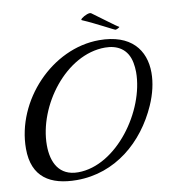

<svg xmlns="http://www.w3.org/2000/svg" viewBox="-95 -947 953 1061"><g transform="rotate(-10 381.5 -416.0)"><path d="M718 -303C745 -364 759 -425 759 -481C759 -609 683 -708 505 -708C240 -708 3 -456 3 -187C3 -27 103 32 251 32C467 32 634 -112 718 -303ZM671 -551C674 -535 676 -517 676 -499C676 -282 481 -9 265 -9C159 -9 120 -89 120 -186C120 -406 309 -662 530 -662C597 -662 656 -632 671 -551ZM431 -833C502 -803 599 -749 605 -749C611 -749 629 -758 628 -761C613 -768 537 -827 488 -862C486 -863 483 -864 480 -864C463 -864 428 -844 428 -836C428 -835 429 -834 431 -833Z"/></g></svg>

Font: Playball
Style: Regular
Weight: 400
Designer: Robert E. Leuschke
Foundry: Robert E. Leuschke
Version: Version 1.001